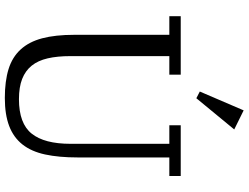

<svg xmlns="http://www.w3.org/2000/svg" viewBox="-134 -858 1004 775"><g transform="rotate(90 367.5 -470.0)"><path d="M375 12Q307 12 258.5 -3Q210 -18 179 -52Q148 -86 134 -139Q120 -192 120 -269V-652H45V-698H281V-652H206V-253Q206 -200 215 -161Q224 -122 244.5 -96.5Q265 -71 298 -58Q331 -45 380 -45Q478 -45 519 -96.5Q560 -148 560 -253V-652H485V-698H690V-652H615V-282Q615 -206 603 -150.5Q591 -95 562.5 -59Q534 -23 488 -5.5Q442 12 375 12ZM349 -775 425 -952 502 -914 376 -761Z"/></g></svg>

Font: IBM Plex Serif
Style: Regular
Weight: 400
Designer: Mike Abbink, Paul van der Laan, Pieter van Rosmalen
Foundry: Bold Monday
Version: Version 3.001